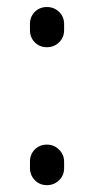

<svg xmlns="http://www.w3.org/2000/svg" viewBox="-20 -540 273 560"><path d="M67.4 -49.8V-68.4Q67.4 -89.8 81.5 -104Q95.7 -118.2 116.7 -118.2Q137.7 -118.2 152.3 -103.5Q167 -88.9 167 -68.4V-49.8Q167 -28.3 152.3 -14.2Q137.7 0 116.7 0Q95.7 0 81.5 -14.6Q67.4 -29.3 67.4 -49.8ZM67.4 -452.1V-469.7Q67.4 -491.2 81.5 -505.4Q95.7 -519.5 116.7 -519.5Q137.7 -519.5 152.3 -505.4Q167 -491.2 167 -469.7V-452.1Q167 -430.7 152.3 -416.5Q137.7 -402.3 116.7 -402.3Q95.7 -402.3 81.5 -416.5Q67.4 -430.7 67.4 -452.1Z"/></svg>

Font: Rounded Mgen+ 2p medium
Style: Regular
Weight: 500
Designer: [Source Han Sans]
Ryoko NISHIZUKA  (kana & ideographs); Paul D. Hunt (Latin, Greek & Cyrillic); Wenlong ZHANG  (bopomofo
Version: Version 1.059.20150602